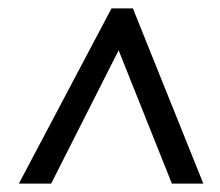

<svg xmlns="http://www.w3.org/2000/svg" viewBox="-20 -737 525 458"><path d="M246 -717H297L465 -299H390L263 -617L102 -299H25Z"/></svg>

Font: Noto Sans UI Narrow
Style: Italic
Weight: 400
Width: 4
Italic angle: -12°
Designer: Monotype Design Team
Foundry: Monotype Imaging Inc.
Version: Version 1.001